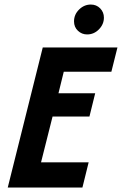

<svg xmlns="http://www.w3.org/2000/svg" viewBox="-20 -837 544 857"><path d="M14.6 0 170.8 -625H504.2L477.1 -516.7H264.6L241 -420.8H404.9L379.2 -316.7H214.6L163.2 -112.5H375.7L347.9 0ZM368.8 -683.3Q345.1 -683.3 327.8 -699.7Q310.4 -716 310.4 -741.7Q310.4 -772.2 333 -794.4Q355.6 -816.7 385.4 -816.7Q410.4 -816.7 427.1 -799.7Q443.8 -782.6 443.8 -758.3Q443.8 -728.5 421.5 -705.9Q399.3 -683.3 368.8 -683.3Z"/></svg>

Font: Afacad
Style: Italic
Weight: 400
Italic angle: -14°
Designer: Kristian Moeller
Foundry: Dicotype
Version: Version 1.000